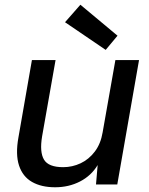

<svg xmlns="http://www.w3.org/2000/svg" viewBox="-20 -780 632 812"><path d="M213 12Q155 12 115.5 -10.5Q76 -33 60.5 -80Q45 -127 58 -199L115 -526H215L158 -203Q147 -137 166 -105Q185 -73 247 -73Q286 -73 321 -89.5Q356 -106 381 -139Q406 -172 414 -220L468 -526H568L476 0H386L393 -82Q366 -37 318.5 -12.5Q271 12 213 12ZM427 -569 255 -686 320 -760 477 -629Z"/></svg>

Font: DM Sans 9pt Medium
Style: Italic
Weight: 500
Italic angle: -10°
Version: Version 4.004;gftools[0.9.30]